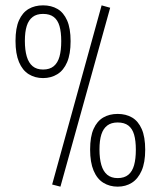

<svg xmlns="http://www.w3.org/2000/svg" viewBox="-20 -689 600 718"><path d="M206 9 175 1 360 -669 392 -660ZM141 -397Q111 -397 87.5 -411.5Q64 -426 51 -457Q38 -488 38 -536Q38 -584 51 -613Q64 -642 87 -655.5Q110 -669 141 -669Q172 -669 195 -655.5Q218 -642 231 -612.5Q244 -583 244 -535Q244 -487 231 -456.5Q218 -426 194.5 -411.5Q171 -397 141 -397ZM141 -429Q166 -429 181 -441.5Q196 -454 202.5 -477.5Q209 -501 209 -535Q209 -569 202.5 -591.5Q196 -614 181 -625.5Q166 -637 141 -637Q117 -637 102 -625.5Q87 -614 80 -592Q73 -570 73 -536Q73 -502 80 -478Q87 -454 102 -441.5Q117 -429 141 -429ZM420 9Q390 9 366.5 -5.5Q343 -20 330 -51Q317 -82 317 -130Q317 -178 330 -207Q343 -236 366 -249.5Q389 -263 420 -263Q451 -263 474 -249.5Q497 -236 510 -206.5Q523 -177 523 -129Q523 -81 509.5 -50.5Q496 -20 473 -5.5Q450 9 420 9ZM420 -23Q445 -23 460 -35.5Q475 -48 481.5 -71.5Q488 -95 488 -129Q488 -163 481.5 -185.5Q475 -208 460 -219.5Q445 -231 420 -231Q396 -231 381 -219.5Q366 -208 359 -186Q352 -164 352 -130Q352 -96 359 -72Q366 -48 381 -35.5Q396 -23 420 -23Z"/></svg>

Font: Cairo Play ExtraLight
Style: Regular
Weight: 250
Version: Version 3.119